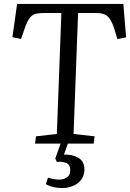

<svg xmlns="http://www.w3.org/2000/svg" viewBox="-20 -730 661 976"><path d="M294 226Q273 226 251.5 221Q230 216 213 206L224 173Q236 177 251 180Q266 183 281 183Q304 183 320.5 171.5Q337 160 337 135Q337 105 314.5 97.5Q292 90 269 93L261 76L288 0H158L163 -37L269 -49L292 -664H204Q178 -664 160.5 -659.5Q143 -655 130 -637.5Q117 -620 104 -581L87 -532L43 -541L67 -710H607L621 -540L577 -531L562 -580Q551 -615 539 -633Q527 -651 509.5 -657.5Q492 -664 463 -664H377L354 -49L461 -37L456 0H325L305 56Q347 54 378 72Q409 90 409 131Q409 175 376 200.5Q343 226 294 226Z"/></svg>

Font: Literata 36pt
Style: Italic
Weight: 400
Italic angle: -2°
Designer: Latin by Veronika Burian and Jose Scaglione. Greek by Irene Vlachou. Cyrillic by Vera Evstafieva
Foundry: TypeTogether
Version: Version 3.002